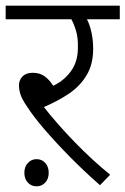

<svg xmlns="http://www.w3.org/2000/svg" viewBox="-20 -642 443 678"><path d="M369 -25 333 12Q275 -39 224.5 -90.5Q174 -142 135.5 -187Q97 -232 76 -265Q58 -291 52.5 -308Q47 -325 47 -341Q47 -359 59.5 -372Q72 -385 96 -385Q120 -385 137 -373Q154 -361 168 -339Q209 -359 232.5 -393.5Q256 -428 255 -476Q256 -508 248.5 -533Q241 -558 232 -574H0V-622H403V-574H287Q297 -555 303 -527.5Q309 -500 309 -470Q309 -414 285 -375Q261 -336 221.5 -310Q182 -284 135 -264Q181 -205 243.5 -140.5Q306 -76 369 -25ZM66 -32Q66 -53 78.5 -66.5Q91 -80 109 -80Q128 -80 140 -66.5Q152 -53 152 -32Q152 -10 139.5 3Q127 16 109 16Q91 16 78.5 3Q66 -10 66 -32Z"/></svg>

Font: Noto Sans Light
Style: Regular
Weight: 300
Designer: Monotype Design Team
Foundry: Monotype Imaging Inc.
Version: Version 2.007